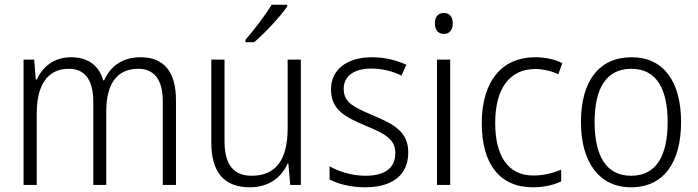

<svg xmlns="http://www.w3.org/2000/svg" viewBox="-20 -785 2963 815"><path d="M577 -542C501 -542 450 -506 422 -444H418C401 -505 355 -542 282 -542C206 -542 160 -499 136 -447H132L125 -532H80V0H136V-304C136 -423 181 -493 272 -493C336 -493 376 -452 376 -352V0H431V-313C431 -432 479 -493 567 -493C631 -493 671 -451 671 -355V0H727V-359C727 -485 672 -542 577 -542Z M1199 -757V-765H1133C1106 -720 1060 -660 1022 -616V-606H1059C1105 -645 1169 -714 1199 -757ZM1257 -532H1201V-241C1201 -105 1150 -39 1048 -39C972 -39 933 -85 933 -187V-532H877V-180C877 -54 931 10 1041 10C1123 10 1176 -34 1201 -91H1204L1212 0H1257Z M1713 -138C1713 -228 1648 -259 1564 -295C1482 -330 1439 -349 1439 -408C1439 -463 1484 -494 1557 -494C1602 -494 1649 -482 1684 -464L1705 -510C1664 -529 1615 -542 1559 -542C1452 -542 1385 -489 1385 -406C1385 -318 1446 -288 1533 -251C1616 -217 1658 -193 1658 -136C1658 -75 1619 -39 1531 -39C1475 -39 1420 -56 1379 -79V-23C1414 -5 1465 10 1530 10C1648 10 1713 -44 1713 -138Z M1864 -730C1839 -730 1826 -713 1826 -686C1826 -658 1840 -641 1864 -641C1888 -641 1902 -658 1902 -686C1902 -713 1889 -730 1864 -730ZM1891 -532H1835V0H1891Z M2242 10C2289 10 2331 0 2362 -15V-65C2327 -50 2287 -40 2244 -40C2133 -40 2082 -128 2082 -263C2082 -409 2143 -492 2252 -492C2284 -492 2320 -484 2350 -470L2367 -517C2336 -533 2296 -542 2251 -542C2112 -542 2025 -442 2025 -262C2025 -89 2101 10 2242 10Z M2871 -267C2871 -436 2799 -542 2661 -542C2523 -542 2446 -441 2446 -267C2446 -96 2524 10 2658 10C2798 10 2871 -96 2871 -267ZM2504 -267C2504 -411 2554 -493 2660 -493C2769 -493 2814 -404 2814 -267C2814 -124 2766 -39 2659 -39C2552 -39 2504 -125 2504 -267Z"/></svg>

Font: Noto Sans Ethiopic SemiCondensed Light
Style: Regular
Weight: 300
Width: 4
Designer: Monotype Design Team
Foundry: Monotype Imaging Inc.
Version: Version 2.102